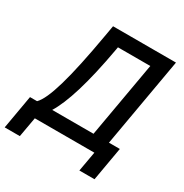

<svg xmlns="http://www.w3.org/2000/svg" viewBox="-244 -848 1084 1131"><g transform="rotate(30 298.5 -282.5)"><path d="M-55 135H48L72 0H477L453 135H556L596 -94H522L628 -700H200L187 -626C133 -314 84 -144 33 -94H-15ZM136 -94C189 -180 239 -337 284 -590L287 -607H507L417 -94Z"/></g></svg>

Font: Fixel Text 20240404 Medium
Style: Italic
Weight: 500
Width: 4
Italic angle: -10°
Designer: AlfaBravo + MacPaw
Foundry: Kyrylo Tkachov, Marchela Mozhyna, Serhii Makarenko, Maria Weinstein, Zakhar Kryvoshyya
Version: Version 1.211;Glyphs 3.2 (3225)